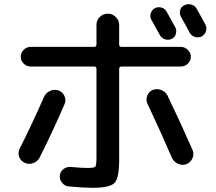

<svg xmlns="http://www.w3.org/2000/svg" viewBox="-20 -856 1040 926"><path d="M851.6 -629.9Q871.1 -629.9 885.7 -615.7Q900.4 -601.6 900.4 -582Q900.4 -563.5 886.2 -549.3Q872.1 -535.2 851.6 -535.2H566.4Q555.7 -535.2 554.7 -524.4V-85Q554.7 2.9 532.2 26.4Q509.8 49.8 424.8 49.8Q383.8 49.8 310.5 43Q292 41 279.3 25.4Q266.6 9.8 268.6 -9.8Q270.5 -28.3 286.1 -40.5Q301.8 -52.7 322.3 -50.8Q374 -45.9 402.3 -45.9Q434.6 -45.9 439.9 -52.7Q445.3 -59.6 445.3 -98.6V-524.4Q445.3 -535.2 433.6 -535.2H127.9Q108.4 -535.2 94.2 -549.3Q80.1 -563.5 80.1 -582Q80.1 -601.6 94.2 -615.7Q108.4 -629.9 127.9 -629.9H433.6Q444.3 -629.9 445.3 -640.6V-735.4Q445.3 -758.8 461.4 -774.4Q477.5 -790 500 -790Q522.5 -790 538.6 -773.9Q554.7 -757.8 554.7 -735.4V-640.6Q554.7 -629.9 566.4 -629.9ZM750 -688.5Q715.8 -750 710 -760.7Q702.1 -775.4 707 -791.5Q711.9 -807.6 726.6 -816.4Q742.2 -824.2 759.3 -819.3Q776.4 -814.5 784.2 -798.8Q819.3 -735.4 825.2 -724.6Q833 -710 828.1 -692.4Q823.2 -674.8 807.1 -668Q791 -661.1 774.4 -667Q757.8 -672.9 750 -688.5ZM928.7 -813.5Q957 -763.7 970.7 -737.3Q978.5 -721.7 973.1 -705.1Q967.8 -688.5 952.1 -679.7Q936.5 -672.9 919.4 -678.2Q902.3 -683.6 893.6 -700.2Q880.9 -725.6 852.5 -775.4Q844.7 -790 849.1 -807.1Q853.5 -824.2 870.1 -831.1Q885.7 -838.9 902.8 -834Q919.9 -829.1 928.7 -813.5ZM75.2 -139.6Q132.8 -253.9 192.4 -388.7Q201.2 -408.2 221.2 -417.5Q241.2 -426.8 261.7 -419.9Q281.2 -413.1 290.5 -393.6Q299.8 -374 292 -355.5Q236.3 -225.6 170.9 -95.7Q161.1 -77.1 140.1 -69.3Q119.1 -61.5 99.1 -70.8Q79.1 -80.1 72.3 -100.1Q65.4 -120.1 75.2 -139.6ZM809.6 -93.8Q765.6 -197.3 691.4 -355.5Q682.6 -374 689.9 -394Q697.3 -414.1 715.8 -421.9Q735.4 -429.7 756.3 -422.4Q777.3 -415 787.1 -396.5Q848.6 -269.5 908.2 -133.8Q917 -114.3 908.7 -93.8Q900.4 -73.2 880.4 -64.9Q860.4 -56.6 839.8 -65.4Q819.3 -74.2 809.6 -93.8Z"/></svg>

Font: Rounded-X Mgen+ 1mn medium
Style: Regular
Weight: 500
Designer: [Source Han Sans]
Ryoko NISHIZUKA  (kana & ideographs); Paul D. Hunt (Latin, Greek & Cyrillic); Wenlong ZHANG  (bopomofo
Version: Version 1.059.20150602